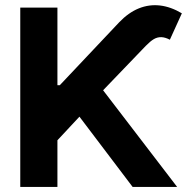

<svg xmlns="http://www.w3.org/2000/svg" viewBox="-20 -737 740 757"><path d="M59.9 -707H206.4V-401H215.7L449.8 -649Q486 -687 526.7 -703.7Q567.5 -720.3 610.4 -715.4Q653.3 -710.5 697 -684.5L649.7 -580.4Q631.3 -590.1 615.7 -590.5Q600.1 -590.8 586.1 -582.5Q572.2 -574.1 554.7 -556.1L386.5 -381.1L678.4 0H502.9L293.2 -277L206.4 -183.9V0H59.9Z"/></svg>

Font: WEMIX Pretendard Variable
Style: Regular
Weight: 400
Designer: Base glyphs from Inter by Rasmus Andersson; Hangeul glyphs from Noto Sans CJK(Source Han Sans) by Jang Soo-young and Kan
Foundry: Kil Hyung-jin
Version: Version 1.000;Glyphs 3.2 (3208)